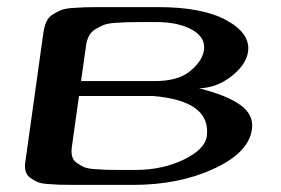

<svg xmlns="http://www.w3.org/2000/svg" viewBox="-20 -520 790 540"><path d="M202.1 -250 182.6 -110.4Q179.7 -93.8 182.6 -81.5Q185.5 -69.3 195.8 -62Q206.1 -54.7 215.8 -50.3Q225.6 -45.9 245.6 -44.4Q265.6 -43 278.8 -42.5Q292 -42 318.4 -42H360.4Q436.5 -42 496.1 -70.8Q555.7 -99.6 561.5 -135.7Q575.2 -236.3 410.2 -250ZM102.5 -431.6Q105.5 -448.2 111.3 -460.4Q117.2 -472.7 129.4 -480Q141.6 -487.3 152.3 -491.7Q163.1 -496.1 184.1 -497.6Q205.1 -499 218.3 -499.5Q231.4 -500 257.8 -500H424.8Q549.8 -500 617.2 -462.9Q684.6 -425.8 677.7 -375Q672.9 -338.9 631.8 -306.2Q590.8 -273.4 540 -271.5Q618.2 -252 656.2 -224.6Q694.3 -197.3 688.5 -156.2Q679.7 -90.8 581.5 -45.4Q483.4 0 354.5 0H187.5Q161.1 0 147.9 -0.5Q134.8 -1 114.7 -2.4Q94.7 -3.9 85 -8.3Q75.2 -12.7 64.9 -20Q54.7 -27.3 51.8 -39.6Q48.8 -51.8 51.8 -68.4ZM416 -292Q480.5 -292 514.6 -319.8Q548.8 -347.7 553.7 -378.9Q558.6 -415 520 -436.5Q481.4 -458 418.9 -458H377Q350.6 -458 337.4 -457.5Q324.2 -457 303.2 -455.6Q282.2 -454.1 271.5 -449.7Q260.7 -445.3 248.5 -438Q236.3 -430.7 230 -418.5Q223.6 -406.2 221.7 -389.6L208 -292Z"/></svg>

Font: okolaks
Style: BoldItalic
Weight: 600
Width: 8
Italic angle: -8°
Version: Version 000.6.0